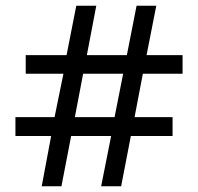

<svg xmlns="http://www.w3.org/2000/svg" viewBox="-20 -652 693 672"><path d="M159 -176H34V-242H171L202 -394H70V-459H213L247 -632H317L284 -459H424L458 -632H527L493 -459H619V-394H480L451 -242H584V-176H438L404 0H334L369 -176H229L195 0H126ZM381 -242 411 -394H271L242 -242Z"/></svg>

Font: utamil25
Style: Book
Weight: 400
Designer: Jelle Bosma - Monotype Design Team
Foundry: Monotype Imaging Inc.
Version: Version 2.003